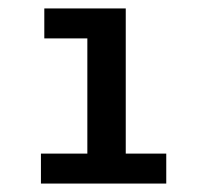

<svg xmlns="http://www.w3.org/2000/svg" viewBox="-20 -762 470 455"><path d="M374 -398V-327H77V-398H187V-671H85V-742H278V-398Z"/></svg>

Font: mBank SemiBold
Style: Regular
Weight: 600
Designer: Julieta Ulanovsky
Foundry: Julieta Ulanovsky
Version: Version 7.200